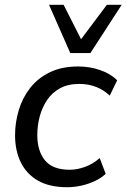

<svg xmlns="http://www.w3.org/2000/svg" viewBox="-20 -774 529 803"><path d="M261 9Q187 9 139 -18.5Q91 -46 67 -95Q43 -144 43 -208Q43 -262 58.5 -313.5Q74 -365 106 -406Q138 -447 188 -471.5Q238 -496 307 -496Q356 -496 400 -480.5Q444 -465 470 -438L439 -374Q414 -398 382 -410.5Q350 -423 311 -423Q264 -423 230.5 -404.5Q197 -386 176.5 -355Q156 -324 146 -286.5Q136 -249 136 -209Q136 -143 168 -103.5Q200 -64 272 -64Q302 -64 335.5 -76Q369 -88 397 -113L422 -47Q403 -29 376 -16.5Q349 -4 319.5 2.5Q290 9 261 9ZM274 -552 185 -754H246L319 -610L427 -754H489L358 -552Z"/></svg>

Font: Nunito Sans 12pt ExtraLight 12pt Medium
Style: Italic
Weight: 500
Italic angle: -9°
Version: Version 3.101;gftools[0.9.27]